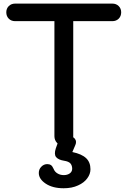

<svg xmlns="http://www.w3.org/2000/svg" viewBox="-20 -801 701 1056"><path d="M331.1 0Q308.6 0 293.9 -14.6Q279.3 -30.3 279.3 -51.8Q279.3 -294.9 279.3 -781.2Q304.7 -781.2 382.8 -781.2Q382.8 -598.6 382.8 -51.8Q382.8 -30.3 368.2 -14.6Q352.5 0 331.1 0ZM63.5 -684.6Q42 -684.6 28.3 -698.2Q14.6 -711.9 14.6 -733.4Q14.6 -753.9 28.3 -767.6Q42 -781.2 63.5 -781.2Q241.2 -781.2 597.7 -781.2Q619.1 -781.2 632.8 -767.6Q646.5 -753.9 646.5 -733.4Q646.5 -711.9 632.8 -698.2Q619.1 -684.6 597.7 -684.6Q419.9 -684.6 63.5 -684.6ZM330.1 234.4Q269.5 234.4 231.4 209Q193.4 183.6 193.4 150.4Q193.4 129.9 207 116.2Q220.7 101.6 240.2 101.6Q252 101.6 260.7 107.4Q268.6 113.3 274.4 127Q281.2 144.5 296.9 153.3Q311.5 162.1 331.1 162.1Q350.6 162.1 364.3 152.3Q377 142.6 377 127Q377 109.4 367.2 97.7Q357.4 86.9 332 83Q300.8 78.1 288.1 62.5Q276.4 46.9 287.1 14.6Q290 5.9 296.9 -12.7Q303.7 -33.2 318.4 -43.9Q332 -53.7 353.5 -53.7Q378.9 -53.7 391.6 -38.1Q404.3 -22.5 392.6 1Q387.7 12.7 377.9 35.2Q429.7 45.9 454.1 69.3Q477.5 91.8 477.5 129.9Q477.5 156.2 460 179.7Q442.4 204.1 409.2 218.8Q376 234.4 330.1 234.4Z"/></svg>

Font: Abed
Style: Bold
Weight: 700
Designer: Johan Aakerlund
Version: Version 3.105